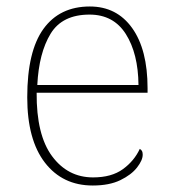

<svg xmlns="http://www.w3.org/2000/svg" viewBox="-20 -562 529 592"><path d="M266 10Q173 10 118.5 -60.5Q64 -131 64 -262Q64 -404 114 -473Q164 -542 257 -542Q340 -542 387.5 -475.5Q435 -409 435 -290V-276H93Q92 -146 140.5 -80.5Q189 -15 267 -15Q324 -15 359 -40.5Q394 -66 411 -103Q416 -100 418 -96Q420 -92 420 -85Q420 -68 402.5 -45.5Q385 -23 351 -6.5Q317 10 266 10ZM407 -300Q406 -397 368 -457Q330 -517 256 -517Q172 -517 136 -458Q100 -399 95 -300Z"/></svg>

Font: Noto Serif Khmer Thin
Style: Regular
Weight: 250
Version: Version 2.003